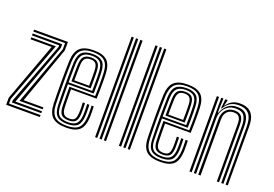

<svg xmlns="http://www.w3.org/2000/svg" viewBox="-109 -1115 2049 1437"><g transform="rotate(20 916.0 -396.0)"><path d="M102.2 -61.5 274.8 -536.2V-584.5H22.5V-600H292V-532.8L129.5 -77H286.8V-61.5ZM18.5 0V-56.5L190.5 -523H22.5V-538.5H218.2L35.8 -52.2V-15.5H286.8V0ZM53.2 -30.8V-47.8L239.2 -541V-553.8H22.5V-569.2H257.2V-539.2L75.2 -46.2H286.8V-30.8Z M497.8 7.5Q423 7.5 388 -23.1Q353 -53.8 349.8 -127.8Q348.8 -160.2 348.1 -204.4Q347.5 -248.5 347.5 -296.8Q347.5 -345 348.1 -390.4Q348.8 -435.8 350 -470.5Q353.5 -544 387.9 -575.8Q422.2 -607.5 496.8 -607.5Q568.5 -607.5 602.5 -577.2Q636.5 -547 639.8 -473.2Q640.2 -458.2 640.6 -436.8Q641 -415.2 641.1 -389.2Q641.2 -363.2 640.6 -334.1Q640 -305 638.8 -274.5H434.8Q435 -248.8 435.2 -223.9Q435.5 -199 435.9 -176.4Q436.2 -153.8 437 -134Q438.5 -96 451.8 -80.1Q465 -64.2 497.8 -64.2Q527 -64.2 538.9 -78.9Q550.8 -93.5 552.5 -132Q553.2 -146 553 -166.9Q552.8 -187.8 551.5 -212.8H569Q570 -187 570.2 -166.5Q570.5 -146 570 -131.2Q568 -85.5 551.9 -67.6Q535.8 -49.8 497.8 -49.8Q456.2 -49.8 438.6 -68.4Q421 -87 419.2 -132.2Q418.8 -151.8 418.2 -178.4Q417.8 -205 417.6 -234Q417.5 -263 417.5 -288.8H622Q623 -316.2 623.4 -342.9Q623.8 -369.5 623.8 -393.6Q623.8 -417.8 623.4 -437.9Q623 -458 622.2 -472.8Q619.2 -540.2 588.8 -566.8Q558.2 -593.2 496.8 -593.2Q430 -593.2 400.2 -564.1Q370.5 -535 367.5 -469.5Q366.2 -434 365.6 -388.9Q365 -343.8 365 -296.2Q365 -248.8 365.6 -205.1Q366.2 -161.5 367.2 -129.2Q370 -62.5 400.4 -34.6Q430.8 -6.8 497.8 -6.8Q562.5 -6.8 590.9 -34.5Q619.2 -62.2 622.2 -128.8Q622.8 -139.8 622.8 -153.5Q622.8 -167.2 622.4 -182.5Q622 -197.8 621.2 -212.8H638.8Q639.8 -192.2 640.1 -169.4Q640.5 -146.5 639.8 -128Q636.5 -54.8 603.9 -23.6Q571.2 7.5 497.8 7.5ZM497.8 -21Q439.8 -21 413.5 -45.6Q387.2 -70.2 384.8 -130Q383.5 -164 383 -208.6Q382.5 -253.2 382.5 -300.9Q382.5 -348.5 383.1 -392.4Q383.8 -436.2 384.8 -468.2Q387.5 -529 414 -554Q440.5 -579 496.8 -579Q550 -579 576.1 -555.6Q602.2 -532.2 604.8 -472.2Q605.5 -456.2 606 -430.5Q606.5 -404.8 606.4 -372.2Q606.2 -339.8 605 -303H400Q400 -253 400.2 -214.1Q400.5 -175.2 401.2 -131.2Q402 -79.5 423.6 -57.5Q445.2 -35.5 497.8 -35.5Q543.2 -35.5 564 -55.9Q584.8 -76.2 587.2 -129.8Q588 -146 587.8 -167.2Q587.5 -188.5 586.2 -212.8H603.8Q604.8 -190 605.1 -168.4Q605.5 -146.8 604.8 -129.2Q602 -69.8 577.9 -45.4Q553.8 -21 497.8 -21ZM400 -317.5H587.8Q588.8 -349.5 588.8 -379.1Q588.8 -408.8 588.4 -432.8Q588 -456.8 587.2 -471.8Q585 -524.8 562.9 -544.6Q540.8 -564.5 496.8 -564.5Q449.5 -564.5 427 -542.9Q404.5 -521.2 402 -467.2Q401.2 -443.8 400.8 -402.1Q400.2 -360.5 400 -317.5ZM417.5 -331.8Q417.8 -351.8 417.9 -374.6Q418 -397.5 418.5 -421Q419 -444.5 419.5 -466.2Q421.5 -512.8 439.4 -531.5Q457.2 -550.2 496.8 -550.2Q534.8 -550.2 551.4 -532.1Q568 -514 570 -470.2Q570.5 -458.5 570.9 -437.8Q571.2 -417 571.2 -389.8Q571.2 -362.5 570.5 -331.8ZM435.2 -346.2H553Q553.8 -372.8 553.8 -397.2Q553.8 -421.8 553.4 -440.8Q553 -459.8 552.5 -469.8Q550.8 -506.8 538 -521.2Q525.2 -535.8 496.8 -535.8Q465.8 -535.8 452.1 -520.2Q438.5 -504.8 437 -465.5Q436.5 -448.2 436.1 -429.4Q435.8 -410.5 435.5 -389.9Q435.2 -369.2 435.2 -346.2Z M796.2 0V-800H813.8V0ZM726.5 0V-800H744V0ZM761.5 0V-800H779V0Z M986 0V-800H1003.5V0ZM916.2 0V-800H933.8V0ZM951.2 0V-800H968.8V0Z M1246.8 7.5Q1172 7.5 1137 -23.1Q1102 -53.8 1098.8 -127.8Q1097.8 -160.2 1097.1 -204.4Q1096.5 -248.5 1096.5 -296.8Q1096.5 -345 1097.1 -390.4Q1097.8 -435.8 1099 -470.5Q1102.5 -544 1136.9 -575.8Q1171.2 -607.5 1245.8 -607.5Q1317.5 -607.5 1351.5 -577.2Q1385.5 -547 1388.8 -473.2Q1389.2 -458.2 1389.6 -436.8Q1390 -415.2 1390.1 -389.2Q1390.2 -363.2 1389.6 -334.1Q1389 -305 1387.8 -274.5H1183.8Q1184 -248.8 1184.2 -223.9Q1184.5 -199 1184.9 -176.4Q1185.2 -153.8 1186 -134Q1187.5 -96 1200.8 -80.1Q1214 -64.2 1246.8 -64.2Q1276 -64.2 1287.9 -78.9Q1299.8 -93.5 1301.5 -132Q1302.2 -146 1302 -166.9Q1301.8 -187.8 1300.5 -212.8H1318Q1319 -187 1319.2 -166.5Q1319.5 -146 1319 -131.2Q1317 -85.5 1300.9 -67.6Q1284.8 -49.8 1246.8 -49.8Q1205.2 -49.8 1187.6 -68.4Q1170 -87 1168.2 -132.2Q1167.8 -151.8 1167.2 -178.4Q1166.8 -205 1166.6 -234Q1166.5 -263 1166.5 -288.8H1371Q1372 -316.2 1372.4 -342.9Q1372.8 -369.5 1372.8 -393.6Q1372.8 -417.8 1372.4 -437.9Q1372 -458 1371.2 -472.8Q1368.2 -540.2 1337.8 -566.8Q1307.2 -593.2 1245.8 -593.2Q1179 -593.2 1149.2 -564.1Q1119.5 -535 1116.5 -469.5Q1115.2 -434 1114.6 -388.9Q1114 -343.8 1114 -296.2Q1114 -248.8 1114.6 -205.1Q1115.2 -161.5 1116.2 -129.2Q1119 -62.5 1149.4 -34.6Q1179.8 -6.8 1246.8 -6.8Q1311.5 -6.8 1339.9 -34.5Q1368.2 -62.2 1371.2 -128.8Q1371.8 -139.8 1371.8 -153.5Q1371.8 -167.2 1371.4 -182.5Q1371 -197.8 1370.2 -212.8H1387.8Q1388.8 -192.2 1389.1 -169.4Q1389.5 -146.5 1388.8 -128Q1385.5 -54.8 1352.9 -23.6Q1320.2 7.5 1246.8 7.5ZM1246.8 -21Q1188.8 -21 1162.5 -45.6Q1136.2 -70.2 1133.8 -130Q1132.5 -164 1132 -208.6Q1131.5 -253.2 1131.5 -300.9Q1131.5 -348.5 1132.1 -392.4Q1132.8 -436.2 1133.8 -468.2Q1136.5 -529 1163 -554Q1189.5 -579 1245.8 -579Q1299 -579 1325.1 -555.6Q1351.2 -532.2 1353.8 -472.2Q1354.5 -456.2 1355 -430.5Q1355.5 -404.8 1355.4 -372.2Q1355.2 -339.8 1354 -303H1149Q1149 -253 1149.2 -214.1Q1149.5 -175.2 1150.2 -131.2Q1151 -79.5 1172.6 -57.5Q1194.2 -35.5 1246.8 -35.5Q1292.2 -35.5 1313 -55.9Q1333.8 -76.2 1336.2 -129.8Q1337 -146 1336.8 -167.2Q1336.5 -188.5 1335.2 -212.8H1352.8Q1353.8 -190 1354.1 -168.4Q1354.5 -146.8 1353.8 -129.2Q1351 -69.8 1326.9 -45.4Q1302.8 -21 1246.8 -21ZM1149 -317.5H1336.8Q1337.8 -349.5 1337.8 -379.1Q1337.8 -408.8 1337.4 -432.8Q1337 -456.8 1336.2 -471.8Q1334 -524.8 1311.9 -544.6Q1289.8 -564.5 1245.8 -564.5Q1198.5 -564.5 1176 -542.9Q1153.5 -521.2 1151 -467.2Q1150.2 -443.8 1149.8 -402.1Q1149.2 -360.5 1149 -317.5ZM1166.5 -331.8Q1166.8 -351.8 1166.9 -374.6Q1167 -397.5 1167.5 -421Q1168 -444.5 1168.5 -466.2Q1170.5 -512.8 1188.4 -531.5Q1206.2 -550.2 1245.8 -550.2Q1283.8 -550.2 1300.4 -532.1Q1317 -514 1319 -470.2Q1319.5 -458.5 1319.9 -437.8Q1320.2 -417 1320.2 -389.8Q1320.2 -362.5 1319.5 -331.8ZM1184.2 -346.2H1302Q1302.8 -372.8 1302.8 -397.2Q1302.8 -421.8 1302.4 -440.8Q1302 -459.8 1301.5 -469.8Q1299.8 -506.8 1287 -521.2Q1274.2 -535.8 1245.8 -535.8Q1214.8 -535.8 1201.1 -520.2Q1187.5 -504.8 1186 -465.5Q1185.5 -448.2 1185.1 -429.4Q1184.8 -410.5 1184.5 -389.9Q1184.2 -369.2 1184.2 -346.2Z M1766 0V-458Q1766 -477.5 1763.4 -500.6Q1760.8 -523.8 1750.4 -544.6Q1740 -565.5 1717.6 -579Q1695.2 -592.5 1655.8 -592.5Q1616.8 -592.5 1589.2 -575.1Q1561.8 -557.8 1543.2 -525H1538.5L1545.8 -600H1563.2L1563.5 -593L1553.5 -553.8H1556.8Q1574.8 -579.8 1600 -593.9Q1625.2 -608 1660.8 -608Q1697.2 -608 1720.5 -597.4Q1743.8 -586.8 1756.6 -569.8Q1769.5 -552.8 1775.1 -532.9Q1780.8 -513 1782 -494.1Q1783.2 -475.2 1783.2 -461V0ZM1478.2 0V-600H1495.8V0ZM1548.2 0V-446.5Q1548.2 -473 1558.6 -495.2Q1569 -517.5 1589.8 -531Q1610.5 -544.5 1641.2 -544.5Q1667 -544.5 1681.8 -535.8Q1696.5 -527 1703.4 -512.9Q1710.2 -498.8 1712 -482.6Q1713.8 -466.5 1713.8 -451.8V0H1696.2V-450.8Q1696.2 -467.5 1693.8 -485.6Q1691.2 -503.8 1679.1 -516.4Q1667 -529 1638.8 -529Q1614.8 -529 1598.6 -518.2Q1582.5 -507.5 1574.5 -489.2Q1566.5 -471 1566.5 -447.8V0ZM1513.2 0V-600H1530.5L1527 -486.8H1531.2Q1546.5 -528.5 1576.5 -552.9Q1606.5 -577.2 1651 -576.8Q1704.5 -576.5 1726.5 -546Q1748.5 -515.5 1748.5 -457V0H1731V-455Q1731 -504 1713.2 -532.8Q1695.5 -561.5 1645 -561.5Q1607.2 -561.5 1581.8 -544Q1556.2 -526.5 1543.5 -499.8Q1530.8 -473 1530.8 -445V0Z"/></g></svg>

Font: Big Shoulders Inline Display Thin SemiBold
Style: Regular
Weight: 600
Version: Version 2.002